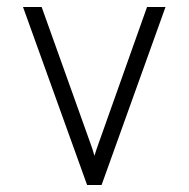

<svg xmlns="http://www.w3.org/2000/svg" viewBox="-20 -531 542 551"><path d="M230 0 46 -511H99.5L238.5 -122.5Q242 -113 245 -104Q248 -95 251 -84Q254.5 -95 257.5 -104Q260.5 -113 264 -122.5L402 -511H455L271.5 0Z"/></svg>

Font: Overpass ExtraLight
Style: Regular
Weight: 250
Designer: Delve Withrington, Dave Bailey, Thomas Jockin
Foundry: Delve Fonts LLC
Version: Version 4.000